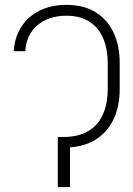

<svg xmlns="http://www.w3.org/2000/svg" viewBox="-20 -757 540 777"><path d="M225.1 -202.6H234.9Q297.4 -202.6 337.4 -226.6Q377.4 -250.5 396.7 -294.4Q416 -338.4 416 -397.9V-500.5Q416 -543.5 405.8 -578.9Q395.5 -614.3 375 -639.9Q354.5 -665.5 323 -679.4Q291.5 -693.4 249 -693.4Q175.8 -693.4 130.9 -654.3Q85.9 -615.2 82.5 -549.8H35.6Q39.1 -606 66.2 -648.2Q93.3 -690.4 140.1 -713.9Q187 -737.3 249 -737.3Q318.8 -737.3 366.9 -707.5Q415 -677.7 439.9 -624.5Q464.8 -571.3 464.4 -500.5V-397.9Q464.8 -326.2 438.7 -272.5Q412.6 -218.8 362.3 -189.2Q312 -159.7 237.8 -159.7H225.1ZM263.2 -202.6V0H213.9V-202.6Z"/></svg>

Font: Inter Tight ExtraLight
Style: Regular
Weight: 250
Designer: Rasmus Andersson
Foundry: rsms
Version: Version 3.004